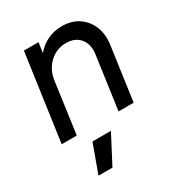

<svg xmlns="http://www.w3.org/2000/svg" viewBox="-188 -670 955 1035"><g transform="rotate(-30 290.0 -152.5)"><path d="M34 0 110 -539H201L192 -476Q221 -512 262.5 -531.5Q304 -551 352 -551Q411 -551 453.5 -523Q496 -495 516.5 -446.5Q537 -398 529 -336L482 0H388L434 -328Q442 -389 412 -425Q382 -461 326 -461Q268 -461 225 -422Q182 -383 172 -318L128 0ZM121 246 185 70H300L208 246Z"/></g></svg>

Font: Plus Jakarta Sans Medium
Style: Italic
Weight: 500
Italic angle: -8°
Designer: Gumpita Rahayu
Foundry: Tokotype
Version: Version 2.071; ttfautohint (v1.8.4.7-5d5b);gftools[0.9.29]